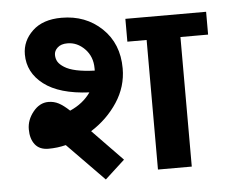

<svg xmlns="http://www.w3.org/2000/svg" viewBox="-51 -738 958 818"><g transform="rotate(-5 428.5 -328.5)"><path d="M211.8 -138Q175.4 -128.9 137.3 -128.9Q99.1 -128.9 79.9 -153.4Q60.7 -178 60.7 -218.4Q60.7 -258.8 88.5 -293.2Q116.3 -327.6 153.7 -327.6Q177.5 -327.6 197.7 -317Q217.9 -306.4 243.2 -282.6Q299.8 -307.4 331.6 -352.9Q203.7 -358.9 137.8 -409.5Q71.8 -460.1 71.8 -537.9Q71.8 -595.6 116.3 -637.8Q160.8 -680 240.6 -680Q343.8 -680 412.8 -614.3Q481.8 -548.5 481.8 -442.4Q481.8 -364.5 438.1 -298Q394.3 -231.5 324.6 -187.6L453.5 -54.6L369.1 22.8ZM362.5 -453Q362.5 -503.5 330.4 -536.4Q298.3 -569.3 256.3 -569.3Q229 -569.3 214.1 -555.6Q199.2 -542 199.4 -524.5Q199.7 -507.1 207.5 -494.7Q215.4 -482.3 233.1 -471.2Q271.5 -446.4 362.5 -443.4ZM594 0V-554.1H511.6V-651.7H856.9V-554.1H738.6V0Z"/></g></svg>

Font: Khula
Style: Bold
Weight: 700
Designer: Erin McLaughlin, Steve Matteson
Version: Version 1.000;PS 1.0;hotconv 1.0.72;makeotf.lib2.5.5900; ttf